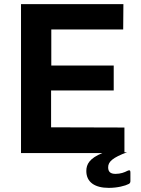

<svg xmlns="http://www.w3.org/2000/svg" viewBox="-20 -743 684 932"><path d="M599 86C584 94 565 101 541 101C516 101 505 91 505 69C505 42 527 22 597 -4H584V-124L228 -125V-304H532V-425H229V-600H578L579 -723H82V0H477C415 25 399 54 399 87C399 141 440 169 508 169C550 169 588 159 605 150C611 147 613 142 613 136V95C613 84 610 81 599 86Z"/></svg>

Font: United Sans
Style: Bold
Weight: 700
Designer: Pablo Impallari, Rodrigo Fuenzalida (Modified by Dan O. Williams)
Version: Version 1.000;PS 001.000;hotconv 1.0.88;makeotf.lib2.5.64775